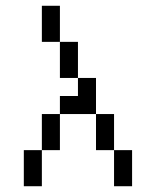

<svg xmlns="http://www.w3.org/2000/svg" viewBox="-20 -645 540 665"><path d="M187.5 -500H125V-625H187.5ZM62.5 -125H125V0H62.5ZM125 -250H187.5V-125H125ZM187.5 -312.5H250V-375H312.5V-250H187.5ZM187.5 -500H250V-375H187.5ZM312.5 -250H375V-125H312.5ZM375 -125H437.5V0H375Z"/></svg>

Font: 寒蝉点阵体 16px
Style: Regular
Weight: 400
Designer: Designed by Warren2060
Foundry: ChillType
Version: Version 1.000